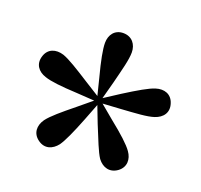

<svg xmlns="http://www.w3.org/2000/svg" viewBox="-85 -924 656 626"><g transform="rotate(20 242.5 -611.5)"><path d="M236.6 -594.2H247.9L267.4 -666.8C280 -717.1 290.2 -753.8 290.2 -779.2C290.2 -806.8 273.5 -829.4 243.1 -829.4C213.4 -829.4 197.3 -806.8 197.3 -779.2C197.3 -757.2 204.5 -719.6 218.5 -666.8ZM241.6 -589.1 244.6 -600.5 182.5 -639.5C137.9 -667.9 105.2 -688.4 83.2 -696.1C54.9 -705 28.3 -696.5 19.6 -667.1C10.7 -638.2 26.7 -616.6 53.8 -608C74.3 -600.7 111.9 -596.6 167.1 -593.9ZM247.6 -591.4 238.6 -598.2 181.3 -550.8C140.4 -517.6 110.8 -492.9 96.6 -473.7C80 -450.2 80.1 -422.5 104.5 -404.9C129.2 -386.6 155.2 -395.9 172.4 -418.3C184.6 -435.6 200.5 -470.6 220.7 -522ZM247.6 -598.5 238.6 -591.9 265.1 -523C285.5 -473.6 298.9 -437.5 312.1 -417.6C329.5 -394.5 356 -386.6 380.9 -404.9C404.4 -422.5 404.5 -450.2 388.1 -473C375.9 -490.7 346.9 -517.2 304.8 -550.8ZM241.6 -600.5 244.6 -589.4 318.8 -593.9C371.4 -597.4 408.8 -599.2 432.2 -607C459.5 -615.9 476 -637.5 466.1 -667.1C457.2 -695.5 431.3 -704.3 403.2 -695.4C382.7 -689.1 349.4 -669.6 303.7 -640.8Z"/></g></svg>

Font: Source Han Serif CN VF
Style: Regular
Weight: 250
Designer: Ryoko NISHIZUKA 西塚涼子 (kana & ideographs); Frank Grießhammer (Latin, Greek & Cyrillic); Wenlong ZHANG 张文龙 (bopomofo); San
Foundry: Adobe
Version: Version 2.002;hotconv 1.1.0;makeotfexe 2.6.0